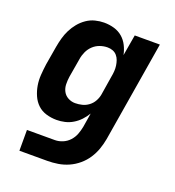

<svg xmlns="http://www.w3.org/2000/svg" viewBox="-135 -634 869 955"><g transform="rotate(20 300.0 -156.5)"><path d="M223 215H75V105H223Q243 105 263.5 96.5Q284 88 299 71.5Q314 55 321.5 35Q329 15 333 -6L345 -80Q333 -60 317 -43Q301 -26 281 -14Q261 -2 239 3Q217 8 196 8Q167 8 140.5 0Q114 -8 95 -26Q76 -44 65 -69Q54 -94 49.5 -121Q45 -148 47 -176.5Q49 -205 53 -234L70 -334Q74 -357 80.5 -380.5Q87 -404 98 -426Q109 -448 125 -467.5Q141 -487 162 -501.5Q183 -516 207 -522Q231 -528 254 -528Q282 -528 307.5 -520.5Q333 -513 352 -496.5Q371 -480 382.5 -457Q394 -434 399 -409L418 -520H551L463 12Q458 40 448.5 67Q439 94 423 118.5Q407 143 384 162.5Q361 182 334 194Q307 206 278.5 210.5Q250 215 223 215ZM254 -102Q272 -102 290.5 -106.5Q309 -111 325 -123Q341 -135 350.5 -152.5Q360 -170 363 -188L379 -288Q382 -303 383 -318Q384 -333 382 -347Q380 -361 375.5 -374Q371 -387 362 -397.5Q353 -408 340 -413Q327 -418 312 -418Q292 -418 272 -411Q252 -404 236.5 -389.5Q221 -375 212 -355.5Q203 -336 200 -316L183 -216Q180 -196 180.5 -175.5Q181 -155 190 -138Q199 -121 216.5 -111.5Q234 -102 254 -102Z"/></g></svg>

Font: Iosevka Extrabold Extended
Style: Italic
Weight: 800
Width: 7
Italic angle: -9°
Monospace: yes
Designer: Belleve Invis
Foundry: Belleve Invis
Version: Version 32.5.0; ttfautohint (v1.8.4)